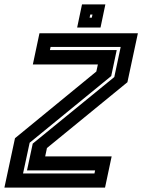

<svg xmlns="http://www.w3.org/2000/svg" viewBox="-42 -851 646 871"><path d="M62.5 -64H386.5L389.5 -78H80.5L106.5 -199.5L476.5 -501.5L505.5 -638H187.5L184.5 -624H487.5L462.5 -506L92.5 -203.5ZM-22 0 26 -224 395 -526.5 402 -558.5H107L137 -700H583.5L536 -478L171 -179.5L163 -141.5H464.5L434.5 0ZM308 -726 330 -831H436L414 -726ZM364.5 -771H374.5L377.5 -785H367.5Z"/></svg>

Font: Tourney Thin
Style: Bold Italic
Weight: 700
Italic angle: -12°
Version: Version 1.015